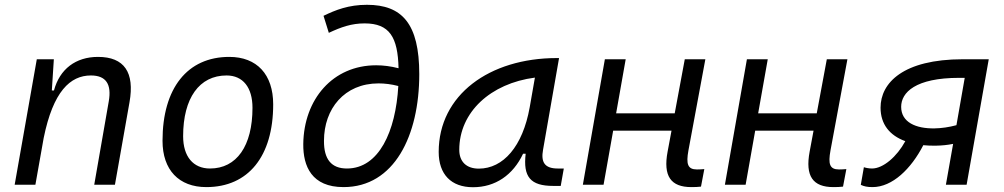

<svg xmlns="http://www.w3.org/2000/svg" viewBox="-20 -762 4142 792"><path d="M40.5 0H126L160.2 -192.9C199.2 -384.8 269.5 -450.7 355 -450.7C417.5 -450.7 440.9 -414.6 428.7 -344.2L368.7 0H454.1L514.2 -340.3C536.1 -463.4 492.7 -527.3 384.3 -527.3C292.5 -527.3 226.1 -477.1 202.6 -388.7H193.8L202.1 -517.6H131.8Z M831.1 9.8C1004.4 9.8 1106.9 -117.2 1106.9 -331.5C1106.9 -455.1 1039.6 -527.3 925.8 -527.3C752.9 -527.3 650.4 -398.4 650.4 -181.2C650.4 -61 717.8 9.8 831.1 9.8ZM846.2 -66.9C776.9 -66.9 735.4 -116.2 735.4 -200.2C735.4 -357.4 802.2 -450.7 914.6 -450.7C982.4 -450.7 1021.5 -400.9 1021.5 -317.4C1021.5 -159.7 956.1 -66.9 846.2 -66.9Z M1397 9.8C1606.4 9.8 1709.5 -202.6 1709.5 -456.1C1709.5 -664.1 1638.7 -742.2 1493.7 -742.2C1418 -742.2 1365.2 -721.2 1314.5 -696.8L1336.4 -626.5C1387.2 -650.4 1430.2 -665.5 1483.9 -665.5C1586.9 -665.5 1621.1 -608.9 1624 -480.5C1591.8 -488.8 1561 -492.7 1531.7 -492.7C1352.5 -492.7 1233.4 -352.5 1231 -168C1230 -75.7 1266.1 9.8 1397 9.8ZM1623 -407.2C1612.3 -219.7 1543 -66.9 1411.1 -66.9C1347.2 -66.9 1315.9 -104.5 1316.4 -181.2C1316.4 -313 1400.4 -418 1541.5 -418C1566.9 -418 1594.7 -414.6 1623 -407.2Z M1931.2 10.3C2022.9 10.3 2096.2 -39.6 2137.7 -127.9H2148.4C2137.2 -32.2 2168 4.9 2262.2 4.9H2293L2305.7 -66.9H2280.8C2227.1 -66.9 2210.4 -92.3 2220.2 -145L2286.1 -522.5H2276.9C1998.5 -522.5 1789.6 -370.1 1789.6 -135.3C1789.6 -43 1840.8 10.3 1931.2 10.3ZM1955.1 -66.4C1904.3 -66.4 1874.5 -94.7 1874.5 -144C1874.5 -299.8 2003.9 -418 2186.5 -441.9L2165 -319.3C2136.2 -157.7 2055.7 -66.4 1955.1 -66.4Z M2384.3 0H2469.7L2509.3 -223.1H2750L2733.9 -136.7C2714.8 -35.2 2747.1 9.8 2832 9.8C2847.2 9.8 2859.9 9.3 2871.6 7.8L2885.3 -64.5C2874.5 -63.5 2864.7 -63 2855 -63C2816.4 -63 2809.6 -85.4 2819.8 -141.6L2889.6 -517.6H2804.7L2763.2 -294.4H2521.5L2561 -517.6H2475.1Z M2970.2 0H3055.7L3095.2 -223.1H3335.9L3319.8 -136.7C3300.8 -35.2 3333 9.8 3418 9.8C3433.1 9.8 3445.8 9.3 3457.5 7.8L3471.2 -64.5C3460.4 -63.5 3450.7 -63 3440.9 -63C3402.3 -63 3395.5 -85.4 3405.8 -141.6L3475.6 -517.6H3390.6L3349.1 -294.4H3107.4L3147 -517.6H3061Z M3840.3 -161.1C3865.7 -161.6 3887.2 -163.6 3911.6 -168.5L3881.8 0H3967.3L4058.6 -517.6H3952.1C3705.1 -517.6 3612.3 -419.9 3612.3 -317.9C3612.3 -249.5 3649.9 -203.1 3714.4 -179.7C3679.7 -115.7 3623 -66.9 3577.1 -66.9C3564 -66.9 3550.3 -69.8 3543.5 -72.3L3530.8 0.5C3543.9 6.8 3557.6 9.8 3579.1 9.8C3661.1 9.8 3738.3 -65.4 3788.6 -163.1C3805.2 -161.6 3822.3 -160.6 3840.3 -161.1ZM3925.3 -245.6C3894.5 -237.3 3863.8 -232.9 3835 -232.4C3757.8 -231 3697.3 -257.8 3697.3 -321.3C3697.3 -380.4 3755.9 -440.9 3937 -440.9H3959.5Z"/></svg>

Font: Cascadia Mono SemiLight
Style: Italic
Weight: 350
Italic angle: -10°
Monospace: yes
Designer: Aaron Bell
Foundry: Saja Typeworks
Version: Version 2404.023